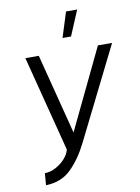

<svg xmlns="http://www.w3.org/2000/svg" viewBox="-95 -766 729 1001"><g transform="rotate(-10 269.5 -266.0)"><path d="M66 171 71 108Q100 108 129 92.5Q158 77 179 53.5Q200 30 205 6L75 -500H146L255 -75L459 -500H534L291 -12Q251 68 199 118.5Q147 169 66 171ZM284 -570 326 -703H385L329 -570Z"/></g></svg>

Font: Kulim Park Light
Style: Italic
Weight: 300
Italic angle: -8°
Designer: Noponies / Dale Sattler
Foundry: Noponies
Version: Version 1.000; ttfautohint (v1.8.3)